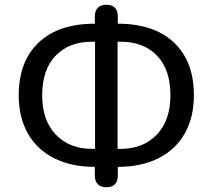

<svg xmlns="http://www.w3.org/2000/svg" viewBox="-20 -760 897 810"><path d="M380 -19V-56Q281 -56 208.5 -92.5Q136 -129 97.5 -197Q59 -265 59 -358Q59 -501 143 -580.5Q227 -660 380 -660V-691Q380 -715 393 -727.5Q406 -740 429 -740Q452 -740 464.5 -727.5Q477 -715 477 -691V-660Q630 -660 714 -580.5Q798 -501 798 -358Q798 -265 759.5 -197Q721 -129 648.5 -92.5Q576 -56 477 -56V-19Q477 5 464.5 17.5Q452 30 429 30Q406 30 393 17.5Q380 5 380 -19ZM368 -132H381V-584H368Q271 -584 214.5 -525Q158 -466 158 -358Q158 -252 215.5 -192Q273 -132 368 -132ZM489 -132Q584 -132 641.5 -192Q699 -252 699 -358Q699 -466 642.5 -525Q586 -584 489 -584H476V-132Z"/></svg>

Font: SN Pro
Style: Regular
Weight: 400
Designer: Tobias Whetton
Foundry: Supernotes
Version: Version 1.003